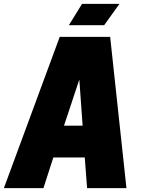

<svg xmlns="http://www.w3.org/2000/svg" viewBox="-60 -970 730 990"><path d="M508 -780 592 0H389L377 -158H215L164 0H-40L248 -780ZM556 -950 477 -840H295L363 -950ZM270 -322H366L349 -560Z"/></svg>

Font: Tanohe Sans Black
Style: Italic
Weight: 900
Designer: Village Type and Design LLC & Cristiano Sobral
Foundry: Cooper Hewitt Smithsonian Design Museum
Version: Version 1.00;January 12, 2020;FontCreator 12.0.0.2547 64-bit